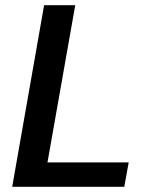

<svg xmlns="http://www.w3.org/2000/svg" viewBox="-20 -720 590 740"><path d="M27 0 150 -700H270L163 -94H476L459 0Z"/></svg>

Font: DM Sans 16pt SemiBold
Style: Italic
Weight: 600
Italic angle: -10°
Version: Version 4.004;gftools[0.9.30]